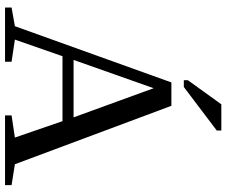

<svg xmlns="http://www.w3.org/2000/svg" viewBox="-88 -810 898 762"><g transform="rotate(90 361.0 -429.0)"><path d="M225.1 -25.9V0H9.8V-25.9L84 -39.1L307.1 -660.2H399.9L631.8 -39.1L714.8 -25.9V0H438V-25.9L525.9 -39.1L460.9 -228H203.1L137.2 -39.1ZM330.1 -589.8 217.8 -272H445.8ZM298.3 -709.5V-725.6L394 -858.4H498V-840.3L325.2 -709.5Z"/></g></svg>

Font: Tinos
Style: Regular
Weight: 400
Designer: Steve Matteson
Foundry: Monotype Imaging Inc.
Version: Version 1.23